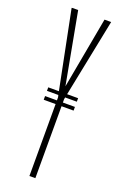

<svg xmlns="http://www.w3.org/2000/svg" viewBox="-171 -958 652 1009"><g transform="rotate(20 154.5 -453.5)"><path d="M130.9 -471.7H71.3V-452.1H134.8L137.7 -440.4V-422.9H71.3V-402.3H137.7V0H170.9V-402.3H238.3V-422.9H170.9V-441.4L172.9 -452.1H238.3V-471.7H176.8L264.6 -907.2H260.7H227.5L154.3 -507.8L80.1 -907.2H48.8L43.9 -906.2Z"/></g></svg>

Font: Caledo
Style: Light
Weight: 300
Designer: BSozoo
Foundry: BSozoo
Version: Version 002.000